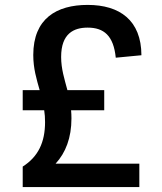

<svg xmlns="http://www.w3.org/2000/svg" viewBox="-20 -762 660 782"><path d="M404.5 -313V-395H254.5C242.5 -440.5 229 -481 229 -530C229 -625.5 280.5 -649.5 337 -649.5C403 -649.5 442.5 -617 451.5 -527L556 -537C555.5 -679.5 467.5 -742 337 -742C210.5 -742 115.5 -686.5 115.5 -538C115.5 -482.5 129 -439.5 141.5 -395H72.5V-313H160C162.5 -298 163.5 -281.5 163.5 -264.5C163.5 -183 136 -124 72.5 -83.5V0H547.5V-95.5H206.5C247.5 -140 271 -201 271 -279.5C271 -291 270.5 -302.5 269.5 -313Z"/></svg>

Font: Monaspace Neon Medium
Style: Regular
Weight: 500
Designer: Riley Cran & the Lettermatic Team
Foundry: Lettermatic
Version: Version 1.200 (Monaspace Neon)